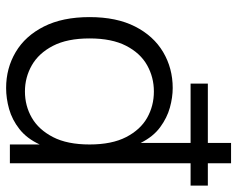

<svg xmlns="http://www.w3.org/2000/svg" viewBox="-92 -652 757 612"><g transform="rotate(90 286.0 -346.5)"><path d="M261 12Q198 12 146.5 -18.5Q95 -49 65 -108.5Q35 -168 35 -254Q35 -340 65 -399Q95 -458 146.5 -488.5Q198 -519 261 -519Q291 -519 323.5 -510Q356 -501 386 -479Q416 -457 436 -417V-705H501V0H441V-95Q422 -54 392 -30.5Q362 -7 328 2.5Q294 12 261 12ZM272 -48Q318 -48 356 -70Q394 -92 417.5 -137.5Q441 -183 441 -254Q441 -325 417.5 -370.5Q394 -416 356 -437.5Q318 -459 272 -459Q227 -459 188.5 -437.5Q150 -416 126.5 -370.5Q103 -325 103 -254Q103 -183 126.5 -137.5Q150 -92 188.5 -70Q227 -48 272 -48ZM247 -576V-631H572V-576Z"/></g></svg>

Font: TikTok Sans Light
Style: Regular
Weight: 300
Version: Version 4.000